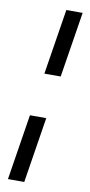

<svg xmlns="http://www.w3.org/2000/svg" viewBox="-98 -743 449 962"><g transform="rotate(10 126.5 -262.5)"><path d="M105 -372 158 -705H241L188 -372ZM17 180 70 -154H153L100 180Z"/></g></svg>

Font: Nunito Sans 10pt Condensed Medium
Style: Italic
Weight: 500
Width: 3
Italic angle: -9°
Designer: Vernon Adams
Foundry: Vernon Adams
Version: Version 3.101;gftools[0.9.27]